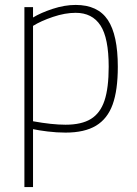

<svg xmlns="http://www.w3.org/2000/svg" viewBox="-20 -529 556 779"><path d="M79 -500H114V-458Q145 -477 193.5 -493Q242 -509 287 -509Q377 -509 417.5 -448Q458 -387 458 -258Q458 -163 437 -105Q416 -47 369.5 -19Q323 9 246 9Q210 9 173.5 4.5Q137 0 114 -5V230H79ZM421 -258Q421 -375 387.5 -426Q354 -477 287 -477Q244 -477 195 -460.5Q146 -444 114 -424V-37Q191 -23 246 -23Q311 -23 349 -46.5Q387 -70 404 -121Q421 -172 421 -258Z"/></svg>

Font: Cairo ExtraLight
Style: Regular
Weight: 275
Designer: Mohamed Gaber, Accademia di Belle Arti di Urbino and others
Foundry: Kief Type Foundry, Accademia di Belle Arti di Urbino and others
Version: Version 3.011